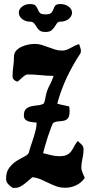

<svg xmlns="http://www.w3.org/2000/svg" viewBox="-20 -924 449 949"><path d="M152 -707Q170 -707 186.5 -702Q203 -697 219.5 -690.5Q236 -684 252.5 -679Q269 -674 287 -674Q299 -674 309.5 -678Q320 -682 330 -687.5Q340 -693 350 -698Q360 -703 371 -706Q373 -698 376.5 -689.5Q380 -681 380 -672Q380 -667 378 -661Q340 -604 310.5 -541.5Q281 -479 263 -412Q277 -407 292 -404.5Q307 -402 322 -398Q323 -393 323.5 -387Q324 -381 324 -375Q324 -350 316.5 -340.5Q309 -331 298 -328Q287 -325 272.5 -324.5Q258 -324 245 -318Q241 -316 233 -295Q225 -274 216.5 -248.5Q208 -223 201.5 -199Q195 -175 193 -167Q213 -162 233 -157Q253 -152 273 -152Q297 -152 309.5 -158Q322 -164 330.5 -174.5Q339 -185 345.5 -198.5Q352 -212 364 -227Q374 -219 383.5 -209.5Q393 -200 393 -186Q393 -163 387.5 -140Q382 -117 382 -94Q382 -85 388.5 -69Q395 -53 399 -45Q383 -21 357 -8.5Q331 4 302 4Q278 4 257.5 -3.5Q237 -11 218 -20.5Q199 -30 180 -38Q161 -46 140 -48Q130 -40 120 -31Q110 -22 99.5 -14Q89 -6 77.5 -0.5Q66 5 52 5L42 4Q30 -3 20 -14.5Q10 -26 10 -40Q10 -75 26.5 -96Q43 -117 63.5 -129.5Q84 -142 102 -151Q120 -160 123 -171Q127 -188 133.5 -206.5Q140 -225 146 -244Q152 -263 156.5 -281.5Q161 -300 161 -318Q153 -319 142 -320Q131 -321 121 -324Q111 -327 104.5 -334Q98 -341 98 -353Q98 -376 108.5 -385.5Q119 -395 134.5 -398.5Q150 -402 167 -403.5Q184 -405 196 -412Q201 -422 203 -432.5Q205 -443 207 -454Q213 -480 225 -502Q237 -524 245 -549Q213 -549 180.5 -552.5Q148 -556 116 -556Q110 -556 103.5 -551.5Q97 -547 90.5 -541.5Q84 -536 78 -530Q72 -524 67 -521Q59 -521 50.5 -528.5Q42 -536 42 -545Q42 -570 45.5 -594Q49 -618 49 -643Q49 -661 59.5 -673Q70 -685 86 -692.5Q102 -700 119.5 -703.5Q137 -707 152 -707ZM279 -904Q302 -904 319 -891.5Q336 -879 336 -862Q336 -843 319 -830Q302 -817 279 -817Q267 -817 261.5 -809Q256 -801 250 -791.5Q244 -782 234.5 -774Q225 -766 205 -766Q184 -766 175 -774Q166 -782 160.5 -791.5Q155 -801 148.5 -809Q142 -817 127 -817Q106 -817 89.5 -830Q73 -843 73 -862Q73 -879 89.5 -891.5Q106 -904 127 -904Q149 -904 156 -896Q163 -888 166.5 -878.5Q170 -869 176.5 -861Q183 -853 205 -853Q227 -853 234 -861Q241 -869 244 -878.5Q247 -888 253 -896Q259 -904 279 -904Z"/></svg>

Font: Reclame
Style: Regular
Weight: 400
Designer: Peter Wiegel
Foundry: Peter Wiegel
Version: Version 1.000